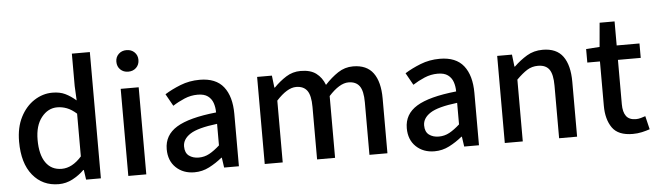

<svg xmlns="http://www.w3.org/2000/svg" viewBox="-46 -885 3672 1074"><g transform="rotate(-5 1789.5 -348.5)"><path d="M246 12Q155 12 100 -55.5Q45 -123 45 -244Q45 -324 74.5 -381.5Q104 -439 152 -470Q200 -501 254 -501Q296 -501 326 -486.5Q356 -472 386 -446L382 -527V-709H483V0H400L392 -55H389Q361 -27 324 -7.5Q287 12 246 12ZM270 -72Q329 -72 382 -132V-372Q354 -397 327.5 -407Q301 -417 274 -417Q222 -417 185.5 -371Q149 -325 149 -245Q149 -162 180.5 -117Q212 -72 270 -72Z M637 0V-489H738V0ZM688 -581Q661 -581 643.5 -598Q626 -615 626 -642Q626 -668 643.5 -685Q661 -702 688 -702Q715 -702 732.5 -685Q750 -668 750 -642Q750 -615 732.5 -598Q715 -581 688 -581Z M1008 12Q945 12 904.5 -26.5Q864 -65 864 -130Q864 -209 934 -252Q1004 -295 1157 -311Q1157 -340 1148.5 -364.5Q1140 -389 1119.5 -404Q1099 -419 1063 -419Q1024 -419 988.5 -404Q953 -389 922 -369L884 -437Q922 -461 972.5 -481Q1023 -501 1081 -501Q1172 -501 1215 -446.5Q1258 -392 1258 -294V0H1175L1167 -56H1164Q1130 -28 1091 -8Q1052 12 1008 12ZM1039 -68Q1071 -68 1098.5 -83Q1126 -98 1157 -126V-247Q1048 -234 1005 -206Q962 -178 962 -137Q962 -101 984 -84.5Q1006 -68 1039 -68Z M1403 0V-489H1486L1494 -421H1497Q1529 -454 1566 -477.5Q1603 -501 1648 -501Q1703 -501 1735 -477Q1767 -453 1783 -411Q1819 -450 1857.5 -475.5Q1896 -501 1942 -501Q2019 -501 2055.5 -451Q2092 -401 2092 -308V0H1991V-295Q1991 -359 1971 -386.5Q1951 -414 1909 -414Q1859 -414 1798 -347V0H1697V-295Q1697 -359 1677 -386.5Q1657 -414 1615 -414Q1565 -414 1504 -347V0Z M2356 12Q2293 12 2252.5 -26.5Q2212 -65 2212 -130Q2212 -209 2282 -252Q2352 -295 2505 -311Q2505 -340 2496.5 -364.5Q2488 -389 2467.5 -404Q2447 -419 2411 -419Q2372 -419 2336.5 -404Q2301 -389 2270 -369L2232 -437Q2270 -461 2320.5 -481Q2371 -501 2429 -501Q2520 -501 2563 -446.5Q2606 -392 2606 -294V0H2523L2515 -56H2512Q2478 -28 2439 -8Q2400 12 2356 12ZM2387 -68Q2419 -68 2446.5 -83Q2474 -98 2505 -126V-247Q2396 -234 2353 -206Q2310 -178 2310 -137Q2310 -101 2332 -84.5Q2354 -68 2387 -68Z M2751 0V-489H2834L2842 -421H2845Q2879 -454 2918 -477.5Q2957 -501 3007 -501Q3085 -501 3121 -451Q3157 -401 3157 -308V0H3056V-295Q3056 -359 3036.5 -386.5Q3017 -414 2973 -414Q2939 -414 2912 -397Q2885 -380 2852 -347V0Z M3469 12Q3387 12 3354 -35.5Q3321 -83 3321 -159V-408H3250V-484L3326 -489L3338 -624H3422V-489H3550V-408H3422V-159Q3422 -115 3439 -92Q3456 -69 3494 -69Q3507 -69 3521.5 -73Q3536 -77 3547 -81L3565 -6Q3545 1 3520.5 6.5Q3496 12 3469 12Z"/></g></svg>

Font: Assistant SemiBold
Style: Regular
Weight: 600
Designer: Hebrew By Ben Nathan, Latin by Paul Hunt
Version: Version 3.000